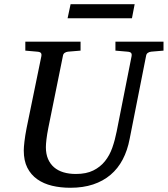

<svg xmlns="http://www.w3.org/2000/svg" viewBox="-20 -867 789 903"><path d="M690.9 -624Q682.1 -623 675.3 -618.4Q668.5 -613.8 667 -604L589.8 -213.9Q579.6 -159.7 557.1 -116.9Q534.7 -74.2 499.8 -44.7Q464.8 -15.1 417.7 0.5Q370.6 16.1 311 16.1Q264.6 16.1 224.9 6.6Q185.1 -2.9 155.3 -23.9Q125.5 -44.9 108.6 -78.1Q91.8 -111.3 91.8 -159.2Q91.8 -174.3 95 -201.7Q98.1 -229 105 -264.2L174.8 -604Q176.3 -612.3 172.4 -617.7Q168.5 -623 154.8 -624L99.1 -628.9V-670.9H358.9V-628.9L299.8 -624Q291 -623 284.2 -618.4Q277.3 -613.8 275.9 -604L207 -264.2Q201.2 -234.9 198.5 -211.7Q195.8 -188.5 195.8 -174.8Q195.8 -143.1 205.8 -119.6Q215.8 -96.2 234.1 -80.3Q252.4 -64.5 278.6 -56.6Q304.7 -48.8 336.9 -48.8Q385.7 -48.8 418.7 -65.2Q451.7 -81.5 473.6 -108.9Q495.6 -136.2 508.3 -172.6Q521 -209 528.8 -249L599.1 -604Q600.6 -612.3 596.7 -617.7Q592.8 -623 579.1 -624L522.9 -628.9V-670.9H749V-628.9ZM600.6 -781.2H297.9L312 -847.2H613.3Z"/></svg>

Font: Charis SIL Am
Style: Italic
Weight: 400
Italic angle: -11°
Foundry: SIL International
Version: Version 5.000